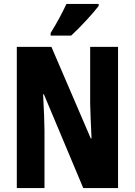

<svg xmlns="http://www.w3.org/2000/svg" viewBox="-20 -1002 682 971"><path d="M479 -972V-982H316C295 -937 269 -888 236 -835V-822H340C388 -866 452 -936 479 -972ZM577 -51V-765H436V-479C437 -431 439 -385 443 -302H439L240 -765H65V-51H205V-342C204 -387 203 -439 198 -525H202L401 -51Z"/></svg>

Font: Noto Sans Tamil UI ExtraCondensed ExtraBold
Style: Regular
Weight: 800
Width: 2
Designer: Jelle Bosma - Monotype Design Team
Foundry: Monotype Imaging Inc.
Version: Version 2.004